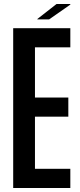

<svg xmlns="http://www.w3.org/2000/svg" viewBox="-20 -941 399 961"><path d="M46 0V-800H332V-704H155V-453H322V-357H155V-96H332V0ZM167 -844V-846L263 -921H332V-918L226 -844Z"/></svg>

Font: Big Shoulders Display
Style: Bold
Weight: 700
Designer: Patric King
Foundry: XO Type Co
Version: Version 1.000; ttfautohint (v1.8.2)